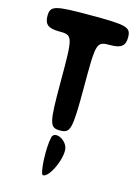

<svg xmlns="http://www.w3.org/2000/svg" viewBox="-164 -970 969 1341"><g transform="rotate(15 320.0 -300.0)"><path d="M273 12C254 91 263 283 286 283C336 283 409 112 385 50C363 -8 284 -35 273 12ZM28 -800C28 -740 57 -717 132 -717C235 -717 236 -712 236 -383C236 -79 243 -50 319 -50C395 -50 403 -79 403 -383C403 -712 404 -717 507 -717C582 -717 611 -740 611 -800C611 -875 581 -883 319 -883C57 -883 28 -875 28 -800Z"/></g></svg>

Font: Hussar Skorodowane
Style: Bold
Weight: 700
Foundry: Cannot Into Space Fonts
Version: Version 0.892